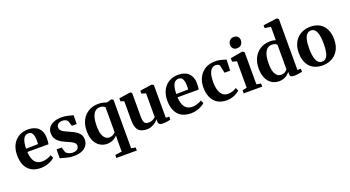

<svg xmlns="http://www.w3.org/2000/svg" viewBox="-64 -1622 4859 2663"><g transform="rotate(-20 2366.0 -290.5)"><path d="M279 11Q191 11 134.5 -23.8Q78 -58.5 51 -121.2Q24 -184 24 -266.5Q24 -333.5 43.2 -386.8Q62.5 -440 97.5 -477Q132.5 -514 180.5 -533.8Q228.5 -553.5 286 -553.5Q384.5 -553.5 438 -502.5Q491.5 -451.5 493.5 -357.5Q493.5 -325 491.5 -301.8Q489.5 -278.5 486 -262.5H173.5Q175.5 -216 185.8 -179.8Q196 -143.5 214.5 -118.5Q233 -93.5 260 -80.8Q287 -68 323 -68Q360.5 -68 400 -81Q439.5 -94 461.5 -110L482.5 -65Q466.5 -48.5 435.2 -30.8Q404 -13 363.2 -1Q322.5 11 279 11ZM173 -311 350 -314.5Q350.5 -326.5 351 -338.5Q351.5 -350.5 352 -362.5Q352 -427 334.5 -464Q317 -501 272.5 -501Q251.5 -501 233.8 -491.2Q216 -481.5 202.5 -459.5Q189 -437.5 181.5 -401Q174 -364.5 173 -311Z M763.5 11.5Q719 11.5 680.2 3.2Q641.5 -5 612 -14.2Q582.5 -23.5 565.5 -27L566.5 -157.5H642L664 -84.5Q670 -72 686 -61.5Q702 -51 722.5 -44.5Q743 -38 762.5 -38Q794.5 -38 815.2 -47Q836 -56 846 -72Q856 -88 856 -108Q856 -133.5 837.8 -151Q819.5 -168.5 786.2 -184.2Q753 -200 708 -219.5Q666 -238 634 -262Q602 -286 584.5 -319.2Q567 -352.5 567 -398.5Q567 -443.5 592.5 -478Q618 -512.5 665.2 -532.2Q712.5 -552 777 -552Q824 -552 857 -545.2Q890 -538.5 912.8 -531.5Q935.5 -524.5 951 -522L949.5 -392H877.5L856 -462Q851 -474 839.8 -483.5Q828.5 -493 812.5 -498.2Q796.5 -503.5 777.5 -503.5Q752 -504 732.2 -495.8Q712.5 -487.5 701.2 -472.2Q690 -457 690 -436Q690 -407 707.8 -388.2Q725.5 -369.5 754 -356Q782.5 -342.5 815 -328Q846.5 -314 876.2 -298.8Q906 -283.5 930 -263.8Q954 -244 968 -217.5Q982 -191 982 -154.5Q982 -108.5 958.2 -70.8Q934.5 -33 886 -10.8Q837.5 11.5 763.5 11.5Z M1305.5 238V194L1404.5 180.5V23L1407 -57.5Q1393 -41 1370.8 -25Q1348.5 -9 1319.5 1Q1290.5 11 1256 11Q1200 11 1152 -17.5Q1104 -46 1075 -104.8Q1046 -163.5 1046 -254.5Q1046 -342 1080 -409.2Q1114 -476.5 1177.2 -515Q1240.5 -553.5 1327 -553.5Q1364 -553.5 1395.5 -545.2Q1427 -537 1447.5 -530.5L1512.5 -549H1522L1544 -533V181L1607.5 194V238ZM1312.5 -62.5Q1334 -62.5 1352 -69.5Q1370 -76.5 1383.5 -86.5Q1397 -96.5 1404.5 -106V-473Q1397.5 -485 1376.2 -493.8Q1355 -502.5 1328.5 -502.5Q1290 -502.5 1261.2 -478.8Q1232.5 -455 1216.5 -404Q1200.5 -353 1200 -271Q1199.5 -196.5 1214.5 -150.8Q1229.5 -105 1255.2 -83.8Q1281 -62.5 1312.5 -62.5Z M2076 9.5Q2044 9.5 2027.8 -2.2Q2011.5 -14 2011.5 -42.5V-77Q1995 -55.5 1969 -35.2Q1943 -15 1910.8 -2.2Q1878.5 10.5 1844 10.5Q1755 10.5 1716.2 -36Q1677.5 -82.5 1677.5 -188V-464L1627 -481V-525L1791.5 -550H1797.5L1819 -535V-189Q1819 -146 1825.8 -120Q1832.5 -94 1848.8 -82Q1865 -70 1894 -70Q1919 -70 1939 -76.8Q1959 -83.5 1974 -93.2Q1989 -103 1999 -112V-464L1936 -482V-525L2108 -550H2116L2140 -535V-52L2190.5 -50V-5.5Q2172.5 -1.5 2143.2 4Q2114 9.5 2076 9.5Z M2495.5 11Q2407.5 11 2351 -23.8Q2294.5 -58.5 2267.5 -121.2Q2240.5 -184 2240.5 -266.5Q2240.5 -333.5 2259.8 -386.8Q2279 -440 2314 -477Q2349 -514 2397 -533.8Q2445 -553.5 2502.5 -553.5Q2601 -553.5 2654.5 -502.5Q2708 -451.5 2710 -357.5Q2710 -325 2708 -301.8Q2706 -278.5 2702.5 -262.5H2390Q2392 -216 2402.2 -179.8Q2412.5 -143.5 2431 -118.5Q2449.5 -93.5 2476.5 -80.8Q2503.5 -68 2539.5 -68Q2577 -68 2616.5 -81Q2656 -94 2678 -110L2699 -65Q2683 -48.5 2651.8 -30.8Q2620.5 -13 2579.8 -1Q2539 11 2495.5 11ZM2389.5 -311 2566.5 -314.5Q2567 -326.5 2567.5 -338.5Q2568 -350.5 2568.5 -362.5Q2568.5 -427 2551 -464Q2533.5 -501 2489 -501Q2468 -501 2450.2 -491.2Q2432.5 -481.5 2419 -459.5Q2405.5 -437.5 2398 -401Q2390.5 -364.5 2389.5 -311Z M3022 11Q2937.5 11 2882.5 -24.5Q2827.5 -60 2800.5 -122.2Q2773.5 -184.5 2773.5 -263.5Q2773 -328 2792.2 -381Q2811.5 -434 2847.5 -472.8Q2883.5 -511.5 2934.5 -532.5Q2985.5 -553.5 3048.5 -553.5Q3090 -553.5 3120.2 -546.8Q3150.5 -540 3172 -532.5Q3193.5 -525 3208.5 -522L3202.5 -360H3119.5L3096 -468.5Q3093.5 -479 3085 -486.2Q3076.5 -493.5 3064.2 -497.2Q3052 -501 3038 -501Q3005.5 -501 2980.5 -479.8Q2955.5 -458.5 2941.2 -412.5Q2927 -366.5 2926.5 -292Q2926.5 -235 2936.2 -192.8Q2946 -150.5 2964.2 -122.8Q2982.5 -95 3007.8 -81.2Q3033 -67.5 3063.5 -67.5Q3090 -67.5 3114 -73Q3138 -78.5 3158.2 -87.5Q3178.5 -96.5 3193 -106.5L3212.5 -63Q3199 -48 3170.5 -30.8Q3142 -13.5 3103.8 -1.2Q3065.5 11 3022 11Z M3271 0V-46L3336.5 -58V-449L3270 -469V-519.5L3446.5 -550.5H3454L3479 -531L3479.5 -57.5L3544.5 -46V0ZM3399.5 -618.5Q3362.5 -618.5 3342.8 -641.2Q3323 -664 3323 -694.5Q3323 -731 3345.2 -756.8Q3367.5 -782.5 3409 -782.5H3410Q3447 -782.5 3466.8 -760.2Q3486.5 -738 3486.5 -707.5Q3486.5 -671.5 3464.2 -645Q3442 -618.5 3400.5 -618.5Z M3794 11Q3751.5 11 3713.5 -4.8Q3675.5 -20.5 3646.5 -52.8Q3617.5 -85 3600.8 -135Q3584 -185 3584 -253Q3584 -341 3618 -408.8Q3652 -476.5 3714.8 -515Q3777.5 -553.5 3863 -553.5Q3886.5 -553.5 3907.2 -549.5Q3928 -545.5 3942.5 -540V-738L3853.5 -751V-793L4049 -819H4060.5L4082.5 -801V-50H4133.5V-4.5Q4113.5 -0.5 4080.2 5Q4047 10.5 4015.5 10.5Q3986.5 10.5 3969.8 1.8Q3953 -7 3953 -38.5V-70.5Q3939.5 -49.5 3915.8 -30.8Q3892 -12 3860.8 -0.5Q3829.5 11 3794 11ZM3849.5 -64Q3872 -64 3890.2 -71Q3908.5 -78 3921.8 -88.8Q3935 -99.5 3942.5 -109.5V-471.5Q3935 -484 3914 -492.5Q3893 -501 3867.5 -501Q3828.5 -501 3799.5 -477.5Q3770.5 -454 3754.2 -403.2Q3738 -352.5 3737.5 -270.5Q3737 -196 3752 -150.2Q3767 -104.5 3792.5 -84.2Q3818 -64 3849.5 -64Z M4180.5 -266Q4180.5 -338.5 4202.8 -392.2Q4225 -446 4263.2 -481.8Q4301.5 -517.5 4350 -535.2Q4398.5 -553 4451.5 -553Q4534 -553 4591 -519.2Q4648 -485.5 4677.5 -423.5Q4707 -361.5 4707 -276Q4707 -202.5 4684.8 -148.5Q4662.5 -94.5 4624.2 -59Q4586 -23.5 4537.2 -6.2Q4488.5 11 4435.5 11Q4374.5 11 4327 -8Q4279.5 -27 4246.8 -63.2Q4214 -99.5 4197.2 -150.8Q4180.5 -202 4180.5 -266ZM4445 -41Q4480 -41 4503.2 -65Q4526.5 -89 4538.2 -138.2Q4550 -187.5 4550 -263.5Q4550 -317 4544.5 -360.8Q4539 -404.5 4526.8 -435.8Q4514.5 -467 4494.2 -484Q4474 -501 4444.5 -501Q4409.5 -501 4385.5 -477.2Q4361.5 -453.5 4349.2 -404.2Q4337 -355 4337 -278Q4337 -224 4342.8 -180.5Q4348.5 -137 4361.2 -105.8Q4374 -74.5 4394.8 -57.8Q4415.5 -41 4445 -41Z"/></g></svg>

Font: Merriweather 60pt
Style: Bold
Weight: 700
Version: Version 2.100